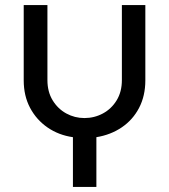

<svg xmlns="http://www.w3.org/2000/svg" viewBox="-20 -530 663 753"><path d="M266 203V8Q210 0 166.5 -30Q123 -60 98 -107Q73 -154 73 -215V-510H166V-216Q166 -170 186.5 -136.5Q207 -103 240 -85Q273 -67 311 -67Q350 -67 383.5 -85Q417 -103 437.5 -136.5Q458 -170 458 -216V-510H550V-215Q550 -154 525.5 -107Q501 -60 457.5 -30.5Q414 -1 358 8V203Z"/></svg>

Font: MuseoModerno
Style: Regular
Weight: 400
Designer: Pablo Cosgaya, Héctor Gatti, Marcela Romero, and the Authors of The MuseoModerno Project.
Foundry: Omnibus-Type Team
Version: Version 1.001